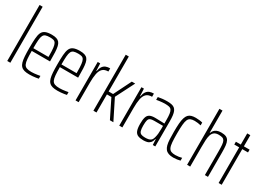

<svg xmlns="http://www.w3.org/2000/svg" viewBox="-14 -1470 3029 2206"><g transform="rotate(30 1500.5 -367.5)"><path d="M60 0V-743H101V0Z M356 8Q316 8 289 0.5Q262 -7 245 -25Q228 -43 219.5 -73Q211 -103 208 -147.5Q205 -192 205 -254Q205 -329 208.5 -379.5Q212 -430 225.5 -460.5Q239 -491 270 -504.5Q301 -518 354 -518Q392 -518 416.5 -510Q441 -502 455.5 -484.5Q470 -467 477 -436.5Q484 -406 486 -361.5Q488 -317 488 -256V-241H246Q246 -177 249.5 -135.5Q253 -94 264 -70.5Q275 -47 298.5 -38Q322 -29 362 -29Q380 -29 400.5 -31Q421 -33 440.5 -36Q460 -39 476 -42V-5Q463 -2 443 1Q423 4 400.5 6Q378 8 356 8ZM447 -257V-296Q447 -359 442.5 -396Q438 -433 427.5 -451.5Q417 -470 398.5 -475.5Q380 -481 352 -481Q316 -481 294.5 -474Q273 -467 262.5 -445.5Q252 -424 249 -384Q246 -344 246 -277H466Z M729 8Q689 8 662 0.5Q635 -7 618 -25Q601 -43 592.5 -73Q584 -103 581 -147.5Q578 -192 578 -254Q578 -329 581.5 -379.5Q585 -430 598.5 -460.5Q612 -491 643 -504.5Q674 -518 727 -518Q765 -518 789.5 -510Q814 -502 828.5 -484.5Q843 -467 850 -436.5Q857 -406 859 -361.5Q861 -317 861 -256V-241H619Q619 -177 622.5 -135.5Q626 -94 637 -70.5Q648 -47 671.5 -38Q695 -29 735 -29Q753 -29 773.5 -31Q794 -33 813.5 -36Q833 -39 849 -42V-5Q836 -2 816 1Q796 4 773.5 6Q751 8 729 8ZM820 -257V-296Q820 -359 815.5 -396Q811 -433 800.5 -451.5Q790 -470 771.5 -475.5Q753 -481 725 -481Q689 -481 667.5 -474Q646 -467 635.5 -445.5Q625 -424 622 -384Q619 -344 619 -277H839Z M966 0V-510H999L1003 -412H1007Q1015 -454 1031.5 -477Q1048 -500 1072 -509Q1096 -518 1127 -518V-476Q1078 -476 1052 -451Q1026 -426 1016.5 -377Q1007 -328 1007 -258V0Z M1203 0V-743H1244V-279H1303L1418 -510H1463L1337 -262L1468 0H1422L1303 -240H1244V0Z M1546 0V-510H1579L1583 -412H1587Q1595 -454 1611.5 -477Q1628 -500 1652 -509Q1676 -518 1707 -518V-476Q1658 -476 1632 -451Q1606 -426 1596.5 -377Q1587 -328 1587 -258V0Z M1868 8Q1825 8 1797 -3.5Q1769 -15 1756 -46.5Q1743 -78 1743 -139Q1743 -195 1753 -226.5Q1763 -258 1788 -271Q1813 -284 1857 -284Q1868 -284 1884 -283.5Q1900 -283 1918 -282.5Q1936 -282 1952.5 -281.5Q1969 -281 1983 -280V-325Q1983 -376 1978.5 -407.5Q1974 -439 1963 -455Q1952 -471 1930.5 -476Q1909 -481 1874 -481Q1858 -481 1838 -479Q1818 -477 1798.5 -474.5Q1779 -472 1765 -469V-506Q1789 -511 1819.5 -514.5Q1850 -518 1884 -518Q1918 -518 1942 -513Q1966 -508 1981.5 -496Q1997 -484 2006.5 -462.5Q2016 -441 2020 -408.5Q2024 -376 2024 -331V0H1991L1987 -74H1982Q1975 -39 1957.5 -21Q1940 -3 1917 2.5Q1894 8 1868 8ZM1871 -29Q1895 -29 1914.5 -33Q1934 -37 1948 -49Q1962 -61 1969 -87Q1977 -115 1980 -143.5Q1983 -172 1983 -209V-249H1865Q1833 -249 1815 -241Q1797 -233 1790.5 -210Q1784 -187 1784 -139Q1784 -95 1791 -71Q1798 -47 1817 -38Q1836 -29 1871 -29Z M2266 8Q2228 8 2202 -1.5Q2176 -11 2160.5 -30.5Q2145 -50 2137 -80.5Q2129 -111 2127 -154.5Q2125 -198 2125 -254Q2125 -318 2128.5 -363Q2132 -408 2141.5 -438.5Q2151 -469 2166.5 -486Q2182 -503 2206 -510.5Q2230 -518 2264 -518Q2286 -518 2311.5 -515Q2337 -512 2354 -507V-470Q2336 -475 2313 -478Q2290 -481 2270 -481Q2237 -481 2216 -471.5Q2195 -462 2184.5 -438Q2174 -414 2170 -369.5Q2166 -325 2166 -256Q2166 -184 2169.5 -139Q2173 -94 2184.5 -70Q2196 -46 2217 -37.5Q2238 -29 2272 -29Q2294 -29 2317.5 -32.5Q2341 -36 2357 -41V-4Q2340 1 2315 4.5Q2290 8 2266 8Z M2446 0V-743H2487V-449H2491Q2497 -467 2509.5 -482.5Q2522 -498 2544.5 -508Q2567 -518 2602 -518Q2642 -518 2666 -507.5Q2690 -497 2702.5 -473.5Q2715 -450 2719 -412.5Q2723 -375 2723 -321V0H2682V-313Q2682 -368 2679 -401Q2676 -434 2666 -451.5Q2656 -469 2637.5 -475Q2619 -481 2589 -481Q2551 -481 2530 -464.5Q2509 -448 2500 -419Q2491 -390 2489 -350Q2487 -310 2487 -263V0Z M2864 0V-473H2799V-510H2864V-658H2905V-510H2981V-473H2905V0Z"/></g></svg>

Font: Saira ExtraCondensed ExtraLight
Style: Regular
Weight: 250
Width: 2
Designer: Hector Gatti with collaboration of the Omnibus-Type team
Foundry: Omnibus-Type
Version: Version 1.101